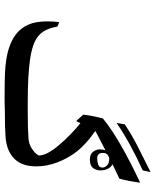

<svg xmlns="http://www.w3.org/2000/svg" viewBox="58 -710 658 813"><g transform="rotate(90 386.5 -303.0)"><path d="M701 -579Q581 -524 500 -468L506 -503Q550 -532 596.5 -556Q643 -580 708 -612ZM736 -480 675 -451Q688 -444 694.5 -430.5Q701 -417 701 -401Q701 -385 694 -373Q684 -355 655 -355Q632 -355 622 -369Q612 -383 612 -396Q612 -410 616 -421Q605 -416 552 -388Q546 -384 534 -378Q591 -339 623 -297Q650 -262 667 -217.5Q684 -173 684 -128Q684 -68 652 -35.5Q620 -3 560 2Q521 5 444 5Q428 6 397 6Q322 6 290 4.5Q258 3 232 -1Q165 -12 127.5 -40Q90 -68 77 -114Q70 -141 70 -176Q70 -200 73 -225L92 -218Q98 -182 113 -158Q128 -135 155.5 -122Q183 -109 229 -102Q299 -92 407 -92H459Q527 -92 562 -95Q587 -95 609 -109.5Q631 -124 638 -139Q638 -172 595 -223Q552 -274 501 -315L492 -297L465 -327Q469 -364 481 -410Q564 -479 753 -568Q747 -521 736 -480ZM645 -436 637 -432Q627 -425 627 -411Q627 -386 650 -386Q662 -386 675.5 -390Q689 -394 689 -408Q689 -419 679.5 -428Q670 -437 651 -437Q647 -437 645 -436Z"/></g></svg>

Font: Mirza
Style: Regular
Weight: 400
Designer: Arabic design by Kourosh Beigpour, Latin design by Eduardo Tunni, engineering by Lasse Fister
Version: Version 1.0010g